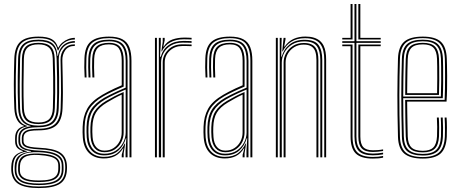

<svg xmlns="http://www.w3.org/2000/svg" viewBox="-20 -790 2309 964"><path d="M175 154.2Q105.8 154.2 73 133.9Q40.2 113.5 36.8 67.8Q36.5 62.2 36.5 57.2Q36.5 52.2 36.8 45.2Q38.2 12.8 52.2 -4.6Q66.2 -22 95.2 -29.2V-31.5Q75.2 -37.8 65.9 -48.6Q56.5 -59.5 56 -79Q55.8 -84.2 55.8 -88.9Q55.8 -93.5 56 -98.5Q56.2 -121.5 66.9 -136.1Q77.5 -150.8 99.8 -156.2V-158.5Q78.5 -166 66.2 -187.5Q54 -209 52 -245.5Q50.8 -275.8 50 -305.5Q49.2 -335.2 49.4 -365.6Q49.5 -396 50.1 -428.1Q50.8 -460.2 51.8 -495Q53.8 -554.5 82.1 -580.4Q110.5 -606.2 173.2 -606.2Q217.5 -606.2 240.2 -593.2Q263 -580.2 271 -551.2H273.5Q280.5 -565.5 293.5 -576.5Q306.5 -587.5 322.9 -593.8Q339.2 -600 355.8 -600V-591.5Q324.5 -591.8 302.2 -575.4Q280 -559 272.8 -536.8H270Q262.8 -569.5 240.4 -584Q218 -598.5 173.2 -598.5Q115.5 -598.5 89.2 -574.6Q63 -550.8 61.5 -495.2Q60 -448.5 59.4 -407.1Q58.8 -365.8 59.2 -326.4Q59.8 -287 61.5 -245.8Q63.5 -207.2 77.5 -185.8Q91.5 -164.2 116.8 -158V-155.8Q88.5 -150 76.6 -136.5Q64.8 -123 64.5 -98.5Q64.2 -93.2 64.2 -88.9Q64.2 -84.5 64.5 -78.8Q65 -59.2 76.4 -48.4Q87.8 -37.5 114.5 -31.5V-28.8Q78 -24 62.6 -6.5Q47.2 11 45.8 45.2Q45.2 52.5 45.1 56.9Q45 61.2 45.5 67.8Q48.8 109.5 78.8 128Q108.8 146.5 175 146.5Q244.2 146.5 274.8 126.9Q305.2 107.2 307.2 62Q307.8 55.2 307.6 49.6Q307.5 44 307 36.8Q304.2 -1.5 273.8 -19.6Q243.2 -37.8 176 -40.2Q145.2 -41.8 126.4 -46Q107.5 -50.2 98.9 -58.2Q90.2 -66.2 89.8 -78.8Q89.5 -84 89.5 -89Q89.5 -94 89.5 -98.5Q90.2 -123.2 109.6 -133.4Q129 -143.5 173.2 -143.5Q231.8 -143.5 257.1 -168.1Q282.5 -192.8 284.5 -246.8Q286.2 -288.5 286.4 -324.2Q286.5 -360 285.8 -399Q285 -438 284 -489Q283.5 -523 302.6 -545.4Q321.8 -567.8 355.8 -567.5V-559.5Q323.2 -559.5 307.8 -537.8Q292.2 -516 293 -484.8Q294 -438.5 294.9 -400.2Q295.8 -362 295.8 -325.2Q295.8 -288.5 294 -246Q291.5 -187.2 263.8 -161.4Q236 -135.5 173.2 -135.5Q148.2 -135.5 131.8 -132.4Q115.2 -129.2 106.9 -121.2Q98.5 -113.2 98 -98.2Q98 -94.2 98 -89.5Q98 -84.8 98.2 -80Q98.8 -69 107.1 -62.4Q115.5 -55.8 132.8 -52.6Q150 -49.5 176.2 -48.2Q248 -45.2 280.1 -25.5Q312.2 -5.8 315.8 37Q316.2 44 316.4 49.9Q316.5 55.8 316 62Q314 111 281.2 132.6Q248.5 154.2 175 154.2ZM175 131.5Q214.2 131.5 239.6 124.5Q265 117.5 277.4 102.4Q289.8 87.2 290 62.8Q290.2 55.5 290.2 49.9Q290.2 44.2 289.8 36.8Q289 17 277.1 3.8Q265.2 -9.5 240.5 -16.8Q215.8 -24 176.2 -25.8Q117.2 -28.5 91.1 -11.6Q65 5.2 62.8 45.5Q62.2 52.2 62.1 57Q62 61.8 62.5 68.2Q64.5 102.2 91.1 116.9Q117.8 131.5 175 131.5ZM175 124Q120 124 96.4 110.6Q72.8 97.2 71 67.8Q70.8 62.2 70.9 57.5Q71 52.8 71.2 45.2Q72.5 5.5 98.5 -8Q124.5 -21.5 176 -19Q212.8 -17.5 235.5 -11Q258.2 -4.5 269.1 7.2Q280 19 281.2 36.8Q282 45 281.9 50.5Q281.8 56 281.5 62.2Q280 95.2 255.2 109.6Q230.5 124 175 124ZM175 116.2Q209 116.2 230.1 110.8Q251.2 105.2 261.5 93.2Q271.8 81.2 272.5 62Q272.8 55.8 272.8 49.8Q272.8 43.8 272.5 36.8Q271.8 21.5 262.1 11.6Q252.5 1.8 231.4 -3.9Q210.2 -9.5 174.8 -11.8Q125.8 -15 103.4 -0.9Q81 13.2 80 45.2Q79.8 52 79.8 57.1Q79.8 62.2 79.8 67.8Q80.5 92.2 102.6 104.2Q124.8 116.2 175 116.2ZM175 139.2Q113 139.2 84.4 122.6Q55.8 106 53.8 67.8Q53.5 61.8 53.5 57.1Q53.5 52.5 53.8 45.2Q54.8 9.8 74.2 -7.4Q93.8 -24.5 136 -29V-31.2Q103 -35.5 88.1 -46.5Q73.2 -57.5 72.5 -78.8Q72.5 -84.5 72.5 -89Q72.5 -93.5 72.5 -98.5Q72.8 -124.2 88.5 -138.1Q104.2 -152 133.8 -155.8V-157.5Q105 -162.8 88.9 -184.2Q72.8 -205.8 71.2 -246Q69.5 -285.5 69 -325Q68.5 -364.5 69.1 -406.4Q69.8 -448.2 71 -495Q72.5 -546.5 96.9 -568.6Q121.2 -590.8 173.2 -590.8Q221.5 -590.8 243.8 -571.6Q266 -552.5 268.5 -509.5H271Q274.2 -531.8 285.2 -548.4Q296.2 -565 314.2 -574.2Q332.2 -583.5 355.8 -584V-575.5Q317.8 -575.8 296 -550.8Q274.2 -525.8 275 -492.5Q276.2 -442.5 276.8 -401.9Q277.2 -361.2 276.8 -323.9Q276.2 -286.5 274.8 -246.2Q272.8 -196 249.2 -173.5Q225.8 -151 173 -151.2Q142 -151.2 121.9 -146.1Q101.8 -141 91.8 -129.6Q81.8 -118.2 81.2 -99Q81 -93.8 81.1 -88.9Q81.2 -84 81.2 -79Q82.2 -55.5 104.8 -45.6Q127.2 -35.8 175.8 -33.8Q216 -32 242.9 -24.4Q269.8 -16.8 283.6 -1.9Q297.5 13 298.5 36.8Q299 43.5 299 49.5Q299 55.5 299 62Q298 103.8 268.2 121.5Q238.5 139.2 175 139.2ZM173.2 -159.2Q221 -159.2 242.1 -180.1Q263.2 -201 265 -246.5Q266.8 -287.2 267 -324.6Q267.2 -362 266.6 -403.1Q266 -444.2 264.2 -496.5Q262.8 -544.2 240.4 -563.5Q218 -582.8 173.2 -582.8Q123.2 -582.8 102.5 -561.5Q81.8 -540.2 80.8 -494.8Q79.2 -424.5 79 -366.4Q78.8 -308.2 80.8 -245.2Q82.2 -200 104.1 -179.6Q126 -159.2 173.2 -159.2ZM173.2 -167Q130.2 -167 110.9 -185.9Q91.5 -204.8 90.2 -245.8Q88.5 -306.8 88.8 -365.9Q89 -425 90.2 -494.8Q91.2 -537.8 110.6 -556.4Q130 -575 173.2 -575Q215 -575 234.1 -556.5Q253.2 -538 254.5 -497Q256.2 -444.2 256.9 -402.9Q257.5 -361.5 257.1 -324.4Q256.8 -287.2 255.2 -247Q254 -206.8 235.2 -186.9Q216.5 -167 173.2 -167ZM173.2 -175Q210 -175 227.1 -192.2Q244.2 -209.5 245.5 -247.5Q246.8 -286.5 247.1 -323.6Q247.5 -360.8 246.9 -402.6Q246.2 -444.5 244.8 -497.2Q243.5 -534.8 225.9 -551Q208.2 -567.2 173.2 -567.2Q135.8 -567.2 118.2 -550.5Q100.8 -533.8 99.8 -494.5Q98.5 -426.5 98 -367Q97.5 -307.5 99.8 -245.8Q101.2 -208.8 118.5 -191.9Q135.8 -175 173.2 -175Z M630.2 0V-484.8Q630.2 -543.2 607.4 -570.9Q584.5 -598.5 527.2 -598.5Q472.5 -598.5 444.2 -576.2Q416 -554 413.8 -497Q412.8 -474.2 413 -450Q413.2 -425.8 414.5 -401.2H405Q403.5 -427 403.2 -451Q403 -475 404 -497.2Q406.2 -557 436 -581.6Q465.8 -606.2 527.2 -606.2Q569.5 -606.2 594.1 -593.1Q618.8 -580 629.4 -553Q640 -526 640 -484.8V0ZM503.2 -18Q538 -18 561.9 -33.9Q585.8 -49.8 598.4 -74.4Q611 -99 611 -124.5V-340.5Q581 -328.2 553.9 -315.1Q526.8 -302 507.5 -290.8Q465 -265.5 445.5 -234.4Q426 -203.2 424.2 -151.8Q423.8 -136.5 424 -125.9Q424.2 -115.2 425.2 -100.5Q428.2 -60.8 448.8 -39.4Q469.2 -18 503.2 -18ZM504 -25.8Q473.2 -25.8 455.5 -45.8Q437.8 -65.8 435 -101.8Q433.8 -117 433.8 -127.2Q433.8 -137.5 434 -151Q435.5 -200.8 453.9 -230Q472.2 -259.2 512.2 -283Q533 -295.2 555.4 -306.9Q577.8 -318.5 600.8 -328V-124.2Q600.8 -100.8 589.9 -78Q579 -55.2 557.5 -40.5Q536 -25.8 504 -25.8ZM504.2 -33.8Q531 -33.8 550.4 -46.6Q569.8 -59.5 580.4 -80.1Q591 -100.8 591 -124V-315Q571.2 -306 553.6 -296.2Q536 -286.5 516.8 -275.2Q478 -252 461.5 -224.2Q445 -196.5 443.8 -150.5Q443.5 -138.8 443.5 -128Q443.5 -117.2 444.8 -102Q447 -69.8 462.5 -51.8Q478 -33.8 504.2 -33.8ZM501 5.5Q454.8 5.5 427.2 -21.5Q399.8 -48.5 395.8 -99.2Q394.8 -113.8 394.6 -125.9Q394.5 -138 395 -153.2Q396.5 -205.2 417.6 -243.6Q438.8 -282 493.8 -314Q507.2 -321.8 522.2 -329.6Q537.2 -337.5 554.4 -345.5Q571.5 -353.5 591.2 -361.8V-484.8Q591.2 -526.2 576.9 -546.8Q562.5 -567.2 527.2 -567.2Q489.8 -567.2 472 -550Q454.2 -532.8 452.8 -494.8Q452 -475.2 452.2 -451.1Q452.5 -427 453.8 -401.2H444Q442.5 -428 442.4 -452.2Q442.2 -476.5 443 -495Q444.8 -537.8 464.9 -556.4Q485 -575 527.2 -575Q568.2 -575 584.6 -552.4Q601 -529.8 601 -484.8V-355.2Q571.5 -343 544.1 -330Q516.8 -317 498.2 -306.2Q450.8 -278.8 428.5 -243.4Q406.2 -208 404.8 -153Q404.5 -138 404.5 -126.2Q404.5 -114.5 405.5 -99.8Q409.2 -53 434.2 -27.8Q459.2 -2.5 501.8 -2.5Q544.2 -2.5 568.2 -21Q592.2 -39.5 606 -69.2H608.5L601 -20.8V0H591.2V-13L599.8 -44.8H597.5Q580.5 -18 557.1 -6.2Q533.8 5.5 501 5.5ZM610.5 0V-33L614.2 -95.8H612Q601.2 -58 574.2 -34Q547.2 -10 502.5 -10Q463.8 -10 441.1 -33.9Q418.5 -57.8 415.5 -100.2Q414.5 -115.5 414.4 -126.6Q414.2 -137.8 414.5 -152.2Q416 -205.8 436.5 -238.9Q457 -272 503.2 -298.8Q516.2 -306.2 533 -314.6Q549.8 -323 569.5 -332Q589.2 -341 611 -350V-484.8Q611 -534 592.5 -558.4Q574 -582.8 527.2 -582.8Q479.5 -582.8 457.4 -562.4Q435.2 -542 433.2 -495.2Q432.5 -478 432.6 -453.1Q432.8 -428.2 434.2 -401.2H424.5Q423 -427.5 422.9 -452.4Q422.8 -477.2 423.5 -495.5Q425.5 -546.2 449.8 -568.5Q474 -590.8 527.2 -590.8Q578.8 -590.8 599.6 -564.9Q620.5 -539 620.5 -484.8V0Z M777.5 0V-600H787.2V-568L783.5 -505.2H787.2Q797 -542.5 826.8 -563.5Q856.5 -584.5 900.2 -584.5Q912 -584.5 922.9 -584.2Q933.8 -584 942 -583.5V-575Q931.8 -575.5 919.9 -575.8Q908 -576 896.8 -576Q862.5 -576 838.2 -561.5Q814 -547 801.4 -524.2Q788.8 -501.5 788.8 -476.5V0ZM758 0V-600H767.8V0ZM797 0V-476.5Q797 -512.2 824.2 -539.9Q851.5 -567.5 895.5 -567.5Q906.8 -567.5 918.9 -567.2Q931 -567 942 -566.5V-558.2Q930.2 -558.8 918.5 -558.9Q906.8 -559 895.2 -559Q858.2 -559 832.6 -535.5Q807 -512 807 -476.8V0ZM790.2 -531.8 797 -580.2V-600H806.8V-588L800 -556H802Q818.5 -582.2 845.8 -591.8Q873 -601.2 904.2 -601.2Q913 -601.2 922.4 -601Q931.8 -600.8 942 -600V-591.8Q931.8 -592.2 922.1 -592.5Q912.5 -592.8 902.8 -592.8Q863 -592.8 834.6 -577Q806.2 -561.2 792.5 -531.8Z M1237.2 0V-484.8Q1237.2 -543.2 1214.4 -570.9Q1191.5 -598.5 1134.2 -598.5Q1079.5 -598.5 1051.2 -576.2Q1023 -554 1020.8 -497Q1019.8 -474.2 1020 -450Q1020.2 -425.8 1021.5 -401.2H1012Q1010.5 -427 1010.2 -451Q1010 -475 1011 -497.2Q1013.2 -557 1043 -581.6Q1072.8 -606.2 1134.2 -606.2Q1176.5 -606.2 1201.1 -593.1Q1225.8 -580 1236.4 -553Q1247 -526 1247 -484.8V0ZM1110.2 -18Q1145 -18 1168.9 -33.9Q1192.8 -49.8 1205.4 -74.4Q1218 -99 1218 -124.5V-340.5Q1188 -328.2 1160.9 -315.1Q1133.8 -302 1114.5 -290.8Q1072 -265.5 1052.5 -234.4Q1033 -203.2 1031.2 -151.8Q1030.8 -136.5 1031 -125.9Q1031.2 -115.2 1032.2 -100.5Q1035.2 -60.8 1055.8 -39.4Q1076.2 -18 1110.2 -18ZM1111 -25.8Q1080.2 -25.8 1062.5 -45.8Q1044.8 -65.8 1042 -101.8Q1040.8 -117 1040.8 -127.2Q1040.8 -137.5 1041 -151Q1042.5 -200.8 1060.9 -230Q1079.2 -259.2 1119.2 -283Q1140 -295.2 1162.4 -306.9Q1184.8 -318.5 1207.8 -328V-124.2Q1207.8 -100.8 1196.9 -78Q1186 -55.2 1164.5 -40.5Q1143 -25.8 1111 -25.8ZM1111.2 -33.8Q1138 -33.8 1157.4 -46.6Q1176.8 -59.5 1187.4 -80.1Q1198 -100.8 1198 -124V-315Q1178.2 -306 1160.6 -296.2Q1143 -286.5 1123.8 -275.2Q1085 -252 1068.5 -224.2Q1052 -196.5 1050.8 -150.5Q1050.5 -138.8 1050.5 -128Q1050.5 -117.2 1051.8 -102Q1054 -69.8 1069.5 -51.8Q1085 -33.8 1111.2 -33.8ZM1108 5.5Q1061.8 5.5 1034.2 -21.5Q1006.8 -48.5 1002.8 -99.2Q1001.8 -113.8 1001.6 -125.9Q1001.5 -138 1002 -153.2Q1003.5 -205.2 1024.6 -243.6Q1045.8 -282 1100.8 -314Q1114.2 -321.8 1129.2 -329.6Q1144.2 -337.5 1161.4 -345.5Q1178.5 -353.5 1198.2 -361.8V-484.8Q1198.2 -526.2 1183.9 -546.8Q1169.5 -567.2 1134.2 -567.2Q1096.8 -567.2 1079 -550Q1061.2 -532.8 1059.8 -494.8Q1059 -475.2 1059.2 -451.1Q1059.5 -427 1060.8 -401.2H1051Q1049.5 -428 1049.4 -452.2Q1049.2 -476.5 1050 -495Q1051.8 -537.8 1071.9 -556.4Q1092 -575 1134.2 -575Q1175.2 -575 1191.6 -552.4Q1208 -529.8 1208 -484.8V-355.2Q1178.5 -343 1151.1 -330Q1123.8 -317 1105.2 -306.2Q1057.8 -278.8 1035.5 -243.4Q1013.2 -208 1011.8 -153Q1011.5 -138 1011.5 -126.2Q1011.5 -114.5 1012.5 -99.8Q1016.2 -53 1041.2 -27.8Q1066.2 -2.5 1108.8 -2.5Q1151.2 -2.5 1175.2 -21Q1199.2 -39.5 1213 -69.2H1215.5L1208 -20.8V0H1198.2V-13L1206.8 -44.8H1204.5Q1187.5 -18 1164.1 -6.2Q1140.8 5.5 1108 5.5ZM1217.5 0V-33L1221.2 -95.8H1219Q1208.2 -58 1181.2 -34Q1154.2 -10 1109.5 -10Q1070.8 -10 1048.1 -33.9Q1025.5 -57.8 1022.5 -100.2Q1021.5 -115.5 1021.4 -126.6Q1021.2 -137.8 1021.5 -152.2Q1023 -205.8 1043.5 -238.9Q1064 -272 1110.2 -298.8Q1123.2 -306.2 1140 -314.6Q1156.8 -323 1176.5 -332Q1196.2 -341 1218 -350V-484.8Q1218 -534 1199.5 -558.4Q1181 -582.8 1134.2 -582.8Q1086.5 -582.8 1064.4 -562.4Q1042.2 -542 1040.2 -495.2Q1039.5 -478 1039.6 -453.1Q1039.8 -428.2 1041.2 -401.2H1031.5Q1030 -427.5 1029.9 -452.4Q1029.8 -477.2 1030.5 -495.5Q1032.5 -546.2 1056.8 -568.5Q1081 -590.8 1134.2 -590.8Q1185.8 -590.8 1206.6 -564.9Q1227.5 -539 1227.5 -484.8V0Z M1608 0V-490Q1608 -514.2 1603.6 -534Q1599.2 -553.8 1588.6 -568.2Q1578 -582.8 1559.1 -590.5Q1540.2 -598.2 1511 -598.2Q1470.2 -598.2 1442 -580.1Q1413.8 -562 1399.5 -531.8H1397L1403.8 -600H1413.5V-593L1406.8 -556H1409Q1427.5 -582.8 1453.9 -594.6Q1480.2 -606.5 1512.8 -606.5Q1537.8 -606.5 1555.9 -600.9Q1574 -595.2 1585.9 -585.1Q1597.8 -575 1604.8 -560.6Q1611.8 -546.2 1614.6 -528.6Q1617.5 -511 1617.5 -490.5V0ZM1365 0V-600H1374.8V0ZM1404 0V-476.5Q1404 -500.5 1416.1 -522.8Q1428.2 -545 1451 -559.6Q1473.8 -574.2 1505.8 -574.2Q1527.2 -574.2 1541.5 -568.1Q1555.8 -562 1563.9 -550.8Q1572 -539.5 1575.2 -523.9Q1578.5 -508.2 1578.5 -489V0H1568.8V-489Q1568.8 -512.8 1563.4 -530Q1558 -547.2 1544.1 -556.6Q1530.2 -566 1504.8 -566Q1478.2 -566 1457.8 -553.5Q1437.2 -541 1425.6 -520.6Q1414 -500.2 1414 -476.8L1413.8 0ZM1384.5 0V-600H1394.2L1392 -505.2H1394.2Q1404.8 -543.5 1434.2 -567Q1463.8 -590.5 1508.8 -590.2Q1560.8 -590.2 1579.4 -563.9Q1598 -537.5 1598 -489.8V0H1588.2V-489.5Q1588.2 -534.2 1571 -558.2Q1553.8 -582.2 1507.2 -582.2Q1471.8 -582.2 1446.6 -566.8Q1421.5 -551.2 1408.1 -526.9Q1394.8 -502.5 1394.8 -476.5V0Z M1852.2 -10.2Q1802.8 -10.2 1781.2 -32.2Q1759.8 -54.2 1759.8 -104.8V-574.8H1698.5V-583.2H1759.8V-770H1769.5V-583.2H1891.5V-574.8H1769.5V-104.8Q1769.5 -58.8 1788.8 -38.8Q1808 -18.8 1852.2 -18.8Q1864.2 -18.8 1877 -20Q1889.8 -21.2 1903.5 -23.5V-15Q1891.8 -12.8 1878.5 -11.5Q1865.2 -10.2 1852.2 -10.2ZM1852.2 6.2Q1792.2 6.2 1766.2 -19.5Q1740.2 -45.2 1740.2 -104.8V-558.2H1698.5V-566.5H1750V-104.8Q1750 -49.5 1773.6 -25.8Q1797.2 -2 1852.2 -2Q1865.2 -2 1878.6 -3.2Q1892 -4.5 1903.5 -7V1.5Q1883 6.2 1852.2 6.2ZM1852.2 -27Q1813.2 -27 1796.2 -45.1Q1779.2 -63.2 1779.2 -104.8V-566.5H1891.5V-558.2H1789.2V-104.8Q1789.2 -67.5 1803.9 -51.5Q1818.5 -35.5 1852.2 -35.5Q1861 -35.5 1874.5 -36.2Q1888 -37 1903.5 -40V-31.8Q1889.5 -29.5 1876.4 -28.2Q1863.2 -27 1852.2 -27ZM1698.5 -591.8V-600H1740.2V-770H1750V-591.8ZM1779.2 -591.8V-770H1789.2V-600H1891.5V-591.8Z M2103 6.2Q2039.5 6.2 2009.8 -18.8Q1980 -43.8 1978.2 -103.2Q1976.5 -161.5 1975.9 -213.4Q1975.2 -265.2 1975.2 -312.9Q1975.2 -360.5 1976.1 -405.8Q1977 -451 1978.2 -495.8Q1980.2 -555 2009.4 -580.6Q2038.5 -606.2 2102.8 -606.2Q2164.8 -606.2 2192.8 -581Q2220.8 -555.8 2223.2 -496.8Q2223.8 -488.5 2224.2 -464.6Q2224.8 -440.8 2225 -408.4Q2225.2 -376 2224.6 -342.1Q2224 -308.2 2222 -280H2024.2Q2024.5 -250.5 2024.9 -222.4Q2025.2 -194.2 2025.9 -165.5Q2026.5 -136.8 2027.2 -105.2Q2028.5 -66.8 2045.8 -49.8Q2063 -32.8 2103 -32.8Q2139 -32.8 2155.6 -49.6Q2172.2 -66.5 2174.2 -105.8Q2175.2 -124.8 2175 -152.9Q2174.8 -181 2173.5 -200H2183.2Q2184.8 -176.5 2184.9 -148.6Q2185 -120.8 2184.2 -105.2Q2182 -62.2 2163 -43.6Q2144 -25 2103 -25Q2058.2 -25 2038.5 -43.8Q2018.8 -62.5 2017.2 -105Q2016.2 -140.5 2015.6 -171.5Q2015 -202.5 2014.8 -231.4Q2014.5 -260.2 2014.2 -288.5H2212.5Q2213.8 -314.8 2214.2 -347.1Q2214.8 -379.5 2214.6 -410.6Q2214.5 -441.8 2214.2 -465.1Q2214 -488.5 2213.5 -496.2Q2211.2 -551.5 2185.2 -575Q2159.2 -598.5 2102.8 -598.5Q2043 -598.5 2016.4 -574.4Q1989.8 -550.2 1988 -494.8Q1986.8 -451.8 1985.9 -406.6Q1985 -361.5 1985 -313.5Q1985 -265.5 1985.6 -213.5Q1986.2 -161.5 1988 -104.5Q1989.5 -49.5 2016.1 -25.5Q2042.8 -1.5 2103 -1.5Q2159 -1.5 2184.9 -25.2Q2210.8 -49 2213.5 -104.2Q2214 -113.5 2214.1 -130.6Q2214.2 -147.8 2213.9 -166.6Q2213.5 -185.5 2212.5 -200H2222.2Q2223.8 -178.2 2223.9 -148.9Q2224 -119.5 2223.2 -103.8Q2220.2 -44.8 2192.2 -19.2Q2164.2 6.2 2103 6.2ZM2103 -9.2Q2049.5 -9.2 2024.4 -30.9Q1999.2 -52.5 1997.8 -104.5Q1996.2 -160 1995.5 -211Q1994.8 -262 1994.8 -309.9Q1994.8 -357.8 1995.6 -403.6Q1996.5 -449.5 1997.8 -494.5Q1999.2 -546 2023.8 -568.4Q2048.2 -590.8 2102.8 -590.8Q2154.8 -590.8 2178.1 -568.6Q2201.5 -546.5 2203.8 -496Q2204.2 -485.8 2204.8 -452.4Q2205.2 -419 2205 -376.6Q2204.8 -334.2 2203 -296.8H2004.5Q2004.5 -253.5 2005.2 -204.1Q2006 -154.8 2007.5 -104.8Q2009 -57.5 2031.5 -37.4Q2054 -17.2 2103 -17.2Q2149.2 -17.2 2170.4 -37.6Q2191.5 -58 2194 -105Q2194.8 -119.2 2194.6 -148.5Q2194.5 -177.8 2193 -200H2202.8Q2204.2 -177.8 2204.4 -148.5Q2204.5 -119.2 2203.8 -104.5Q2201.2 -53.5 2177.8 -31.4Q2154.2 -9.2 2103 -9.2ZM2004.5 -305.2H2193.5Q2195 -343.5 2195.1 -383.2Q2195.2 -423 2194.9 -453.8Q2194.5 -484.5 2194 -495.5Q2192 -541.8 2171.1 -562.2Q2150.2 -582.8 2102.8 -582.8Q2051.8 -582.8 2030.4 -561.5Q2009 -540.2 2007.5 -494Q2006 -446.8 2005.4 -399.1Q2004.8 -351.5 2004.5 -305.2ZM2014.5 -313.5Q2014.5 -342 2014.8 -371Q2015 -400 2015.6 -430.4Q2016.2 -460.8 2017.2 -493.8Q2018.8 -537.5 2038.6 -556.2Q2058.5 -575 2102.8 -575Q2145.8 -575 2164.1 -555.9Q2182.5 -536.8 2184.2 -495Q2184.8 -483.2 2185.1 -453.8Q2185.5 -424.2 2185.4 -386.9Q2185.2 -349.5 2184 -313.5ZM2024.2 -322H2174.5Q2175.2 -358.2 2175.4 -393.9Q2175.5 -429.5 2175.1 -456.8Q2174.8 -484 2174.2 -494.5Q2172.8 -532.8 2156.5 -550Q2140.2 -567.2 2102.8 -567.2Q2063 -567.2 2045.8 -549.9Q2028.5 -532.5 2027.2 -493.5Q2026.2 -462 2025.6 -433.2Q2025 -404.5 2024.8 -377.2Q2024.5 -350 2024.2 -322Z"/></svg>

Font: Big Shoulders Inline Text ExtraLight
Style: Regular
Weight: 250
Version: Version 2.002